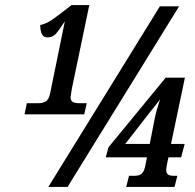

<svg xmlns="http://www.w3.org/2000/svg" viewBox="-20 -739 769 759"><path d="M86 -331H131Q150 -331 161.5 -338.5Q173 -346 178 -369L236 -653H235Q212 -617 199.5 -604Q187 -591 167 -591Q152 -591 145.5 -604.5Q139 -618 139 -640Q162 -645 183 -659Q204 -673 263 -719H333L264 -388L259 -356Q259 -341 267.5 -336Q276 -331 293 -331H323L313 -287H77ZM612 -714H688L247 0H171ZM490 -44H512Q529 -44 539 -51.5Q549 -59 554 -82L561 -117H398L409 -157L635 -432H711L656 -170H710L696 -117H646L642 -99Q637 -74 637 -68Q637 -54 644.5 -49Q652 -44 665 -44H681L670 0H479ZM572 -170 590 -262Q595 -292 613 -347Q602 -331 574 -297L475 -170Z"/></svg>

Font: Noto Serif CondExtraBold
Style: Italic
Weight: 800
Width: 3
Italic angle: -12°
Designer: Monotype Design Team
Foundry: Monotype Imaging Inc.
Version: Version 1.001